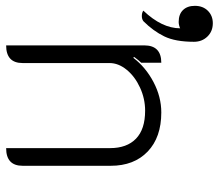

<svg xmlns="http://www.w3.org/2000/svg" viewBox="-76 -656 730 641"><g transform="rotate(90 289.5 -336.0)"><path d="M121 -452Q121 -509 179 -509V-442Q172 -435 160 -419L162 -415Q194 -457 243.5 -483Q293 -509 345 -509Q428 -509 475.5 -463.5Q523 -418 523 -340V-46Q523 9 464 9V-338Q464 -394 432.5 -424.5Q401 -455 339 -455Q299 -455 262 -438Q225 -421 202.5 -393.5Q180 -366 180 -336V-46Q180 9 121 9ZM64 -572Q63 -571 56 -569Q49 -567 43 -567Q17 -567 3 -581.5Q-11 -596 -11 -621Q-11 -648 5.5 -664.5Q22 -681 47 -681Q74 -681 91.5 -663Q109 -645 109 -618Q109 -556 91 -519Q73 -482 40 -449Q33 -444 23 -444Q12 -444 5 -449Q64 -511 64 -572Z"/></g></svg>

Font: K2D ExtraLight
Style: Regular
Weight: 275
Designer: Katatrad Aksorn Co.,Ltd.
Foundry: Cadson Demak Co.,Ltd.
Version: Version 1.000; ttfautohint (v1.6)